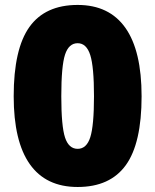

<svg xmlns="http://www.w3.org/2000/svg" viewBox="-20 -744 626 774"><path d="M550.8 -356Q550.8 -166.5 487.3 -78.4Q423.8 9.8 293 9.8Q165 9.8 100.1 -82.3Q35.2 -174.3 35.2 -356Q35.2 -546.4 98.6 -635.3Q162.1 -724.1 293 -724.1Q420.4 -724.1 485.6 -631.6Q550.8 -539.1 550.8 -356ZM227.1 -356Q227.1 -234.9 242.2 -189.5Q257.3 -144 293 -144Q329.1 -144 344 -190.9Q358.9 -237.8 358.9 -356Q358.9 -474.6 343.8 -522.2Q328.6 -569.8 293 -569.8Q257.3 -569.8 242.2 -523.9Q227.1 -478 227.1 -356Z"/></svg>

Font: OpenSansExtrabold
Style: Regular
Weight: 800
Foundry: Ascender Corporation
Version: Version 1.10